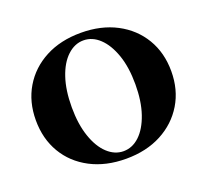

<svg xmlns="http://www.w3.org/2000/svg" viewBox="-106 -710 918 851"><g transform="rotate(-20 353.0 -285.0)"><path d="M353.2 11.3Q257.3 11.3 185.1 -26.6Q112.9 -64.5 73.4 -131.5Q33.9 -198.4 33.9 -285.5Q33.9 -372.6 73.8 -439.5Q113.7 -506.5 185.5 -544.4Q257.3 -582.3 353.2 -582.3Q448.4 -582.3 520.6 -544.4Q592.7 -506.5 632.7 -439.5Q672.6 -372.6 672.6 -285.5Q672.6 -198.4 632.3 -131.5Q591.9 -64.5 520.2 -26.6Q448.4 11.3 353.2 11.3ZM353.2 -24.2Q395.2 -24.2 429 -56Q462.9 -87.9 483.1 -146.8Q503.2 -205.6 503.2 -285.5Q503.2 -366.1 482.7 -424.6Q462.1 -483.1 428.2 -514.9Q394.4 -546.8 352.4 -546.8Q311.3 -546.8 277 -514.9Q242.7 -483.1 223 -424.6Q203.2 -366.1 203.2 -285.5Q203.2 -205.6 223.4 -146.8Q243.5 -87.9 277.8 -56Q312.1 -24.2 353.2 -24.2Z"/></g></svg>

Font: Playfair 9pt Black
Style: Regular
Weight: 900
Designer: Claus Eggers Sørensen
Foundry: Claus Eggers Sørensen
Version: Version 2.203